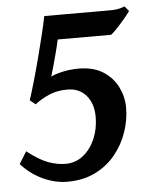

<svg xmlns="http://www.w3.org/2000/svg" viewBox="-47 -637 550 693"><g transform="rotate(-5 227.5 -291.0)"><path d="M444.8 -579.6Q437 -568.4 422.9 -551.5Q408.7 -534.7 394.5 -519.8Q380.4 -504.9 372.6 -499.5H179.2Q175.3 -480.5 168.7 -455.1Q162.1 -429.7 155.5 -406.2Q148.9 -382.8 144.5 -368.2Q162.6 -377 189.7 -382.6Q216.8 -388.2 244.6 -388.2Q298.8 -388.2 334 -365.5Q369.1 -342.8 386.5 -307.1Q403.8 -271.5 403.8 -232.9Q403.8 -189 388.9 -145.3Q374 -101.6 344.7 -65.2Q315.4 -28.8 271.5 -6.8Q227.5 15.1 169.4 15.1Q126.5 15.1 82 -5.1Q37.6 -25.4 3.4 -63.5L30.8 -107.4Q74.7 -72.8 107.2 -61.3Q139.6 -49.8 169.4 -49.8Q205.1 -49.8 232.7 -71.8Q260.3 -93.8 275.9 -130.1Q291.5 -166.5 291.5 -209.5Q291.5 -257.3 266.4 -286.9Q241.2 -316.4 198.2 -316.4Q162.1 -316.4 133.8 -304.7Q105.5 -293 79.6 -273.4L59.6 -289.6Q68.4 -315.9 79.8 -355.7Q91.3 -395.5 102.8 -439.5Q114.3 -483.4 123.8 -522.7Q133.3 -562 138.2 -587.9H376Q400.9 -587.9 415.3 -592.5Q429.7 -597.2 429.7 -597.2Z"/></g></svg>

Font: Gentium Plus
Style: Bold Italic
Weight: 700
Italic angle: -8°
Designer: Victor Gaultney, Annie Olsen, Iska Routamaa, Becca Hirsbrunner
Foundry: SIL International
Version: Version 6.101